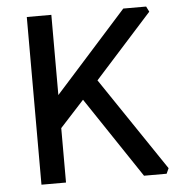

<svg xmlns="http://www.w3.org/2000/svg" viewBox="-51 -738 744 787"><g transform="rotate(-5 321.5 -345.0)"><path d="M88 0V-690H189V-360L485 -690H579L590 -668L354 -406L613 -22L603 0H510L288 -332L189 -224V0Z"/></g></svg>

Font: Oxanium ExtraLight Medium
Style: Regular
Weight: 500
Version: Version 2.000